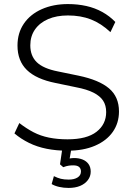

<svg xmlns="http://www.w3.org/2000/svg" viewBox="-20 -733 647 944"><path d="M312 8Q257 8 209.5 -1.5Q162 -11 122.5 -30.5Q83 -50 51 -77L75 -128Q110 -101 144.5 -83Q179 -65 220.5 -56.5Q262 -48 312 -48Q407 -48 454.5 -85Q502 -122 502 -182Q502 -215 487 -238Q472 -261 439.5 -277.5Q407 -294 354 -304L253 -325Q158 -344 112 -389Q66 -434 66 -509Q66 -571 97.5 -617Q129 -663 185.5 -688Q242 -713 314 -713Q362 -713 404.5 -703.5Q447 -694 483 -674Q519 -654 547 -625L523 -575Q477 -618 427 -637.5Q377 -657 314 -657Q258 -657 216.5 -639Q175 -621 152 -588Q129 -555 129 -510Q129 -458 161 -427Q193 -396 264 -382L366 -361Q467 -340 516 -298.5Q565 -257 565 -185Q565 -128 534.5 -84.5Q504 -41 447 -16.5Q390 8 312 8ZM317 191Q293 191 271 186Q249 181 234 172L245 133Q263 142 279 146Q295 150 318 150Q345 150 361.5 139.5Q378 129 378 110Q378 96 369 88Q360 80 340 80Q329 80 318 81.5Q307 83 291 89L275 75L289 -20H334L321 55L300 51Q312 48 323.5 46Q335 44 345 44Q368 44 386.5 51.5Q405 59 415.5 74Q426 89 426 111Q426 134 412 152.5Q398 171 374 181Q350 191 317 191Z"/></svg>

Font: Nunito Sans 12pt Light
Style: Regular
Weight: 300
Designer: Vernon Adams
Foundry: Vernon Adams
Version: Version 3.101;gftools[0.9.27]